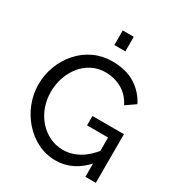

<svg xmlns="http://www.w3.org/2000/svg" viewBox="-210 -1060 1133 1209"><g transform="rotate(30 357.0 -455.5)"><path d="M39 -357Q39 -429 64 -493.5Q89 -558 133.5 -608Q178 -658 238.5 -686.5Q299 -715 370 -715Q473 -715 540 -672Q607 -629 641 -560L572 -512Q541 -574 487 -604Q433 -634 368 -634Q314 -634 270 -611Q226 -588 194.5 -548.5Q163 -509 146.5 -459Q130 -409 130 -355Q130 -298 148.5 -247.5Q167 -197 201 -158.5Q235 -120 280 -98Q325 -76 377 -76Q438 -76 493 -107Q548 -138 597 -202V-109Q501 5 370 5Q300 5 239.5 -25.5Q179 -56 134 -107.5Q89 -159 64 -223.5Q39 -288 39 -357ZM586 -286H433V-354H662V0H586ZM329 -810V-916H409V-810Z"/></g></svg>

Font: YasnoRaleway Medium
Style: Regular
Weight: 500
Designer: Matt McInerney, Pablo Impallari, Rodrigo Fuenzalida
Foundry: Matt McInerney, Pablo Impallari, Rodrigo Fuenzalida
Version: Version 4.026